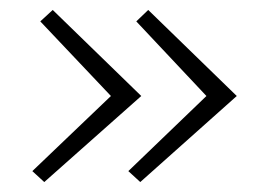

<svg xmlns="http://www.w3.org/2000/svg" viewBox="-20 -404 541 386"><path d="M264 -211 69 -38 45 -60 203 -211 61 -361 86 -384ZM456 -211 262 -38 238 -60 395 -211 254 -361 278 -384Z"/></svg>

Font: Ysabeau Light
Style: Italic
Weight: 300
Italic angle: -12°
Designer: Christian Thalmann (Catharsis Fonts)
Version: Version 0.003